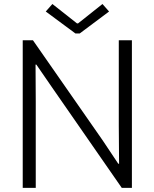

<svg xmlns="http://www.w3.org/2000/svg" viewBox="-20 -916 753 936"><path d="M90.8 -719.7H140.6L481 -231L556.6 -117.7H560.5L559.1 -303.7V-719.7H623V0H573.7L233.9 -489.7L157.2 -601.1H153.3L154.3 -421.4V0H90.8ZM355.5 -801.8H360.4L479.5 -896.5L511.7 -859.9L368.7 -752.9H347.7L203.1 -859.9L235.4 -896.5Z"/></svg>

Font: Reddit Sans Light
Style: Regular
Weight: 300
Designer: Stephen Hutchings
Foundry: Reddit
Version: Version 1.013